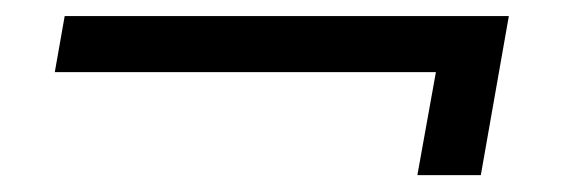

<svg xmlns="http://www.w3.org/2000/svg" viewBox="-20 -300 692 233"><path d="M486.5 -87.5 509 -212.5H46.5L58.5 -280.5H597.5L563.5 -87.5Z"/></svg>

Font: Anybody UltraExpanded Regular
Style: Italic
Weight: 400
Width: 9
Italic angle: -10°
Designer: Tyler Finck
Foundry: Etcetera Type Company
Version: Version 1.010; ttfautohint (v1.8.3) -l 8 -r 50 -G 200 -x 14 